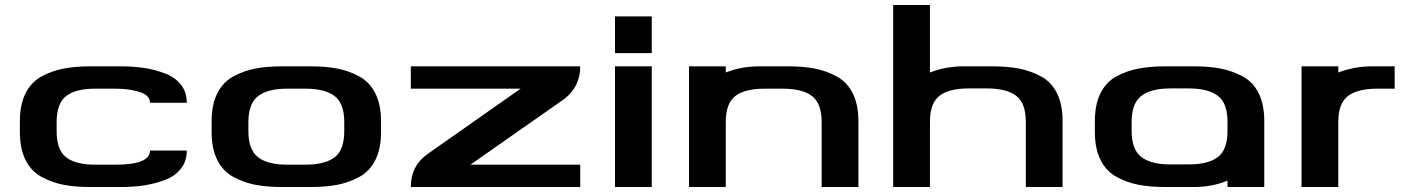

<svg xmlns="http://www.w3.org/2000/svg" viewBox="-20 -753 5675 773"><path d="M208 -225Q208 -149 246.5 -119.5Q285 -90 364 -90H445Q584 -90 584 -147H732Q732 -104 708.5 -74Q685 -44 644 -28.5Q603 -13 559.5 -6.5Q516 0 464 0H346Q283 0 236 -9Q189 -18 147 -41Q105 -64 82.5 -109.5Q60 -155 60 -221V-265Q60 -331 82.5 -376.5Q105 -422 147 -445Q189 -468 236 -477Q283 -486 346 -486H464Q516 -486 559.5 -479.5Q603 -473 644 -457.5Q685 -442 708.5 -412Q732 -382 732 -339H584Q584 -369 542.5 -382.5Q501 -396 445 -396H364Q285 -396 246.5 -366.5Q208 -337 208 -261Z M980 -225Q980 -150 1019 -120Q1058 -90 1136 -90H1209Q1288 -90 1327 -119.5Q1366 -149 1366 -225V-261Q1366 -337 1327 -366.5Q1288 -396 1209 -396H1136Q1058 -396 1019 -366Q980 -336 980 -261ZM1118 0Q1055 0 1008 -9Q961 -18 919 -41Q877 -64 854.5 -109.5Q832 -155 832 -221V-265Q832 -331 854.5 -376.5Q877 -422 919 -445Q961 -468 1008 -477Q1055 -486 1118 -486H1229Q1291 -486 1338 -477Q1385 -468 1427 -445Q1469 -422 1491.5 -376.5Q1514 -331 1514 -265V-221Q1514 -155 1491.5 -109.5Q1469 -64 1427 -41Q1385 -18 1338 -9Q1291 0 1229 0Z M2316 0H1634Q1634 -85 1700 -132L2076 -396H1634V-486H2316Q2316 -403 2251 -354L1874 -90H2316Z M2604 0H2456V-486H2604ZM2604 -687V-539H2456V-687Z M3288 -261Q3288 -337 3249 -366.5Q3210 -396 3131 -396H3058Q2979 -396 2940.5 -366.5Q2902 -337 2902 -261V0H2754V-486H2902V-461Q2964 -486 3040 -486H3151Q3213 -486 3260 -477Q3307 -468 3349 -445Q3391 -422 3413.5 -376.5Q3436 -331 3436 -265V0H3288Z M4110 -262Q4110 -338 4071 -367.5Q4032 -397 3953 -397H3880Q3801 -397 3762.5 -367.5Q3724 -338 3724 -262V0H3576V-733H3724V-461Q3786 -486 3862 -486H3973Q4035 -486 4082 -477Q4129 -468 4171 -445.5Q4213 -423 4235.5 -377.5Q4258 -332 4258 -266V0H4110Z M4536 -226Q4536 -151 4575 -121Q4614 -91 4692 -91H4765Q4844 -91 4883 -120.5Q4922 -150 4922 -226V-262Q4922 -338 4883 -367.5Q4844 -397 4765 -397H4692Q4614 -397 4575 -367Q4536 -337 4536 -262ZM5070 0H4922V-26Q4861 0 4785 0H4674Q4611 0 4564 -9Q4517 -18 4475 -41Q4433 -64 4410.5 -109.5Q4388 -155 4388 -222V-266Q4388 -332 4410.5 -377.5Q4433 -423 4475 -445.5Q4517 -468 4564 -477Q4611 -486 4674 -486H4785Q4847 -486 4894 -477Q4941 -468 4983 -445.5Q5025 -423 5047.5 -377.5Q5070 -332 5070 -266Z M5595 -396H5525Q5446 -396 5407 -366.5Q5368 -337 5368 -261V0H5220V-486H5368V-461Q5432 -486 5507 -486H5595Z"/></svg>

Font: Aneo
Style: Bold
Weight: 700
Designer: Anastasios Pappas
Foundry: Anastasios Pappas
Version: Version 1.000